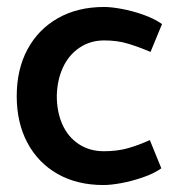

<svg xmlns="http://www.w3.org/2000/svg" viewBox="-20 -518 508 551"><path d="M410 -116Q377 -101 346.5 -92.5Q316 -84 278 -84Q237 -84 206 -104.5Q175 -125 159 -161Q143 -197 143 -243Q144 -288 160.5 -324Q177 -360 208 -381Q239 -402 279 -402Q317 -402 348 -392.5Q379 -383 412 -369L445 -449Q422 -465 390.5 -476Q359 -487 329 -492.5Q299 -498 279 -498Q203 -498 146.5 -466Q90 -434 59 -376.5Q28 -319 28 -242Q28 -166 58.5 -108.5Q89 -51 145 -19Q201 13 277 13Q298 13 328 7.5Q358 2 390 -9Q422 -20 443 -35Z"/></svg>

Font: Catamaran SemiBold
Style: Regular
Weight: 600
Designer: Pria Ravichandran
Version: Version 2.000